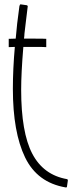

<svg xmlns="http://www.w3.org/2000/svg" viewBox="-20 -663 351 880"><path d="M291 164 287 192Q287 194 285 195.5Q283 197 281 196Q151 174 95 58.5Q39 -57 39 -256Q39 -346 48 -448L20 -447V-485L52 -486Q57 -550 69 -635Q71 -644 75 -643L103 -639Q108 -637 107 -633Q102 -594 98.5 -563Q95 -532 92 -508Q92 -500 90 -486H129Q186 -486 192 -485V-447Q186 -448 127 -448H87Q77 -328 77 -252Q77 -56 128 41.5Q179 139 287 158Q291 159 291 164Z"/></svg>

Font: Vibes
Style: Regular
Weight: 400
Designer: AbdElmomen Kadhim
Version: Version 1.100